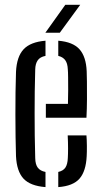

<svg xmlns="http://www.w3.org/2000/svg" viewBox="-20 -777 424 804"><path d="M47 -123Q46 -159 45.2 -203.8Q44.5 -248.5 44.5 -296.5Q44.5 -344.5 45 -390.8Q45.5 -437 47 -476Q50 -540 79 -570.8Q108 -601.5 170.5 -606.5V-543Q147.5 -538.5 137.8 -524.2Q128 -510 127.5 -486Q126 -440 125.5 -394.2Q125 -348.5 125 -302.8Q125 -257 125.5 -210.2Q126 -163.5 127.5 -115Q128 -88 138.5 -74.5Q149 -61 170.5 -57V6.5Q106.5 1.5 78.2 -29.2Q50 -60 47 -123ZM224 6.5V-57Q244.5 -61.5 253.8 -75.2Q263 -89 264 -115.5Q265 -130.5 265 -156Q265 -181.5 263.5 -210H342Q343.5 -193 343.8 -166Q344 -139 343 -123Q340 -60 313 -29Q286 2 224 6.5ZM172 -284V-342H264.5Q265.5 -371 265.5 -400.8Q265.5 -430.5 265.2 -453.5Q265 -476.5 264 -486Q263 -512 253 -525.2Q243 -538.5 224 -543V-606.5Q285.5 -601.5 313 -570.5Q340.5 -539.5 343 -478.5Q343.5 -467.5 344 -435Q344.5 -402.5 344.2 -361.8Q344 -321 342 -284ZM170 -640 253.5 -757H316L230.5 -640Z"/></svg>

Font: Big Shoulders Stencil Text Thin
Style: Regular
Weight: 400
Version: Version 2.001